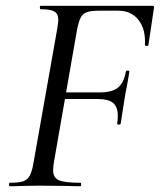

<svg xmlns="http://www.w3.org/2000/svg" viewBox="-20 -645 554 665"><path d="M14 -12Q45 -12 60 -17Q75 -22 83 -36.5Q91 -51 96 -81L178 -544Q182 -570 182 -575Q182 -597 168.5 -605Q155 -613 121 -613Q118 -613 118 -619Q118 -625 121 -625H508Q516 -625 513 -616L502 -542L494 -489Q493 -485 487 -486Q481 -487 482 -490Q485 -543 460 -575.5Q435 -608 389 -608H327Q296 -608 281.5 -603Q267 -598 260 -585Q253 -572 247 -543L167 -85Q164 -67 164 -55Q164 -30 183.5 -21Q203 -12 259 -12Q261 -12 261 -6Q261 0 259 0Q231 0 213 -1L116 -2L56 -1Q41 0 14 0Q11 0 11 -6Q11 -12 14 -12ZM386 -218Q388 -228 388 -244Q388 -275 371.5 -288.5Q355 -302 320 -302H169L172 -325H327Q368 -325 388.5 -341.5Q409 -358 416 -397Q417 -401 423 -400.5Q429 -400 428 -396Q423 -364 413 -313L398 -217Q397 -213 391 -213.5Q385 -214 386 -218Z"/></svg>

Font: Cormorant Infant Medium
Style: Italic
Weight: 500
Italic angle: -10°
Designer: Christian Thalmann (Catharsis Fonts)
Foundry: Catharsis Fonts
Version: Version 4.000